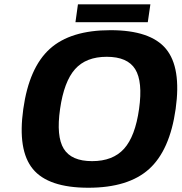

<svg xmlns="http://www.w3.org/2000/svg" viewBox="-20 -862 853 902"><path d="M213.9 -632.3Q311 -720.2 499 -720.2Q687 -720.2 759.8 -632.3Q832.5 -544.4 805.2 -350.1Q777.8 -155.8 680.4 -67.9Q583 20 395 20Q207 20 134.5 -67.9Q62 -155.8 89.4 -350.1Q116.7 -544.4 213.9 -632.3ZM481.4 -595.2Q384.3 -595.2 332.5 -537.1Q280.8 -479 262.2 -350.1Q243.7 -221.2 279.5 -163.1Q315.4 -105 412.6 -105Q510.3 -105 562.7 -163.1Q615.2 -221.2 633.3 -350.1Q651.4 -478.5 615.2 -536.9Q579.1 -595.2 481.4 -595.2ZM346.2 -841.8H686.5L674.3 -757.8H334.5Z"/></svg>

Font: Fivo Sans
Style: Italic
Weight: 700
Designer: Alexander Slobzheninov
Foundry: Alexander Slobzheninov
Version: 1.0